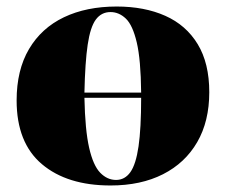

<svg xmlns="http://www.w3.org/2000/svg" viewBox="-20 -555 693 589"><path d="M319 14Q186 14 108.5 -51.5Q31 -117 31 -247Q31 -340 69 -404.5Q107 -469 176 -502Q245 -535 338 -535Q423 -535 487 -506.5Q551 -478 586.5 -419.5Q622 -361 622 -272Q622 -183 585 -119Q548 -55 480 -20.5Q412 14 319 14ZM239 -271H413Q412 -372 399.5 -425Q387 -478 366 -498Q345 -518 319 -518Q291 -518 274 -495Q257 -472 249 -418Q241 -364 239 -271ZM336 -3Q363 -3 380 -27Q397 -51 405 -106Q413 -161 413 -255H239Q241 -156 253.5 -101.5Q266 -47 287.5 -25Q309 -3 336 -3Z"/></svg>

Font: Literata 72pt ExtraBold
Style: Regular
Weight: 800
Designer: Latin by Veronika Burian and Jose Scaglione. Greek by Irene Vlachou. Cyrillic by Vera Evstafieva.
Foundry: TypeTogether
Version: Version 3.002